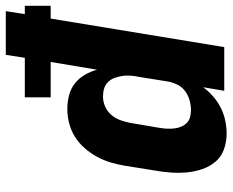

<svg xmlns="http://www.w3.org/2000/svg" viewBox="-88 -686 783 646"><g transform="rotate(-90 303.0 -363.5)"><path d="M176 8Q148 8 123 -1Q98 -10 81.5 -29.5Q65 -49 56.5 -74Q48 -99 45.5 -125.5Q43 -152 45 -180Q47 -208 52 -235L68 -335Q72 -359 79 -382.5Q86 -406 98 -428Q110 -450 127 -469.5Q144 -489 165.5 -502.5Q187 -516 211.5 -522Q236 -528 259 -528Q283 -528 305.5 -522Q328 -516 345 -502.5Q362 -489 373.5 -469.5Q385 -450 391 -428L417 -584H298V-671H431L441 -735H588L578 -671H606V-584H563L467 0H320L332 -71Q318 -52 300 -36.5Q282 -21 261.5 -11Q241 -1 219 3.5Q197 8 176 8ZM255 -112Q271 -112 287.5 -116.5Q304 -121 318 -131Q332 -141 340 -156.5Q348 -172 351 -188L367 -288Q370 -302 371 -316Q372 -330 370 -343Q368 -356 363.5 -368.5Q359 -381 350 -390.5Q341 -400 328 -404Q315 -408 301 -408Q284 -408 267.5 -401Q251 -394 239 -380Q227 -366 221 -349Q215 -332 212 -316L195 -216Q193 -203 192.5 -191Q192 -179 193.5 -167Q195 -155 199.5 -144.5Q204 -134 212 -126Q220 -118 231.5 -115Q243 -112 255 -112Z"/></g></svg>

Font: Iosevka SS04 Hv Ex Obl
Style: Regular
Weight: 900
Width: 7
Italic angle: -9°
Monospace: yes
Designer: Belleve Invis
Foundry: Belleve Invis
Version: Version 19.0.0; ttfautohint (v1.8.4)